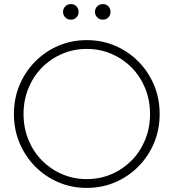

<svg xmlns="http://www.w3.org/2000/svg" viewBox="-20 -907 848 938"><path d="M404 11Q330 11 265.5 -16.5Q201 -44 152 -93.5Q103 -143 75.5 -208.5Q48 -274 48 -350Q48 -426 75.5 -491.5Q103 -557 152 -606.5Q201 -656 265.5 -683.5Q330 -711 404 -711Q478 -711 542.5 -683.5Q607 -656 656 -606.5Q705 -557 732.5 -491.5Q760 -426 760 -350Q760 -274 732.5 -208.5Q705 -143 656 -93.5Q607 -44 542.5 -16.5Q478 11 404 11ZM404 -32Q469 -32 525.5 -56.5Q582 -81 624 -124Q666 -167 689.5 -225Q713 -283 713 -350Q713 -417 689.5 -475Q666 -533 624 -576Q582 -619 525.5 -643.5Q469 -668 404 -668Q339 -668 282.5 -643.5Q226 -619 184 -576Q142 -533 118.5 -475Q95 -417 95 -350Q95 -283 118.5 -225Q142 -167 184 -124Q226 -81 282.5 -56.5Q339 -32 404 -32ZM326 -811Q310 -811 299 -822Q288 -833 288 -849Q288 -865 299 -876Q310 -887 326 -887Q343 -887 353.5 -876Q364 -865 364 -849Q364 -833 353.5 -822Q343 -811 326 -811ZM482 -811Q466 -811 455 -822Q444 -833 444 -849Q444 -865 455 -876Q466 -887 482 -887Q499 -887 509.5 -876Q520 -865 520 -849Q520 -833 509.5 -822Q499 -811 482 -811Z"/></svg>

Font: Red Hat Display
Style: Regular
Weight: 300
Designer: Pentagram, MCKL
Foundry: Pentagram, MCKL
Version: Version 1.023